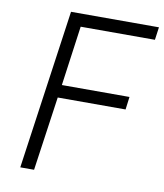

<svg xmlns="http://www.w3.org/2000/svg" viewBox="-82 -790 732 857"><g transform="rotate(10 284.5 -361.5)"><path d="M68 0 170.5 -723H569L561 -665H224.5L187 -394H493.5L486 -336H178.5L130.5 0Z"/></g></svg>

Font: Public Sans Thin ExtraLight
Style: Italic
Weight: 250
Italic angle: -8°
Version: Version 2.001